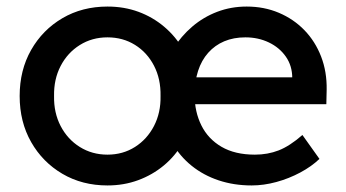

<svg xmlns="http://www.w3.org/2000/svg" viewBox="-20 -556 1057 586"><path d="M308 10Q231 10 170.5 -25.5Q110 -61 75 -122.5Q40 -184 40 -263Q40 -342 75 -403.5Q110 -465 170.5 -500.5Q231 -536 308 -536Q359 -536 402.5 -520Q446 -504 481 -474.5Q516 -445 539 -405H507Q533 -446 567 -475Q601 -504 643 -520Q685 -536 733 -536Q786 -536 831 -517Q876 -498 909 -464Q942 -430 960 -383.5Q978 -337 977 -282L976 -238H558L562 -320H917L872 -275V-318Q872 -355 852.5 -383Q833 -411 800.5 -426.5Q768 -442 729 -442Q693 -442 664.5 -430Q636 -418 615.5 -395Q595 -372 584.5 -339.5Q574 -307 574 -266Q574 -215 594.5 -173.5Q615 -132 656 -108Q697 -84 758 -84Q797 -84 830.5 -97Q864 -110 903 -144L955 -71Q931 -48 896.5 -29.5Q862 -11 823.5 -0.5Q785 10 748 10Q694 10 647.5 -5.5Q601 -21 565 -50Q529 -79 506 -119L538 -120Q515 -80 480 -51Q445 -22 401.5 -6Q358 10 308 10ZM308 -84Q355 -84 392 -107.5Q429 -131 450 -171.5Q471 -212 470 -263Q471 -315 450 -355.5Q429 -396 392 -419Q355 -442 308 -442Q261 -442 223.5 -418.5Q186 -395 165 -354.5Q144 -314 145 -263Q144 -212 165 -171.5Q186 -131 223.5 -107.5Q261 -84 308 -84Z"/></svg>

Font: Lexend Medium
Style: Regular
Weight: 500
Designer: Bonnie Shaver-Troup, Thomas Jockin
Foundry: Lexend
Version: Version 1.005